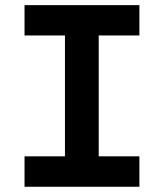

<svg xmlns="http://www.w3.org/2000/svg" viewBox="-20 -713 626 733"><path d="M73.7 0V-116.2H228V-577.6H73.7V-693.4H512.2V-577.6H356.9V-116.2H512.2V0Z"/></svg>

Font: CaskaydiaMono NF
Style: Bold
Weight: 700
Designer: Aaron Bell
Foundry: Saja Typeworks
Version: Version 2111.001; ttfautohint (v1.8.4);Nerd Fonts 3.1.1